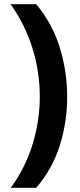

<svg xmlns="http://www.w3.org/2000/svg" viewBox="-20 -734 379 912"><path d="M299 -274Q299 -153 263.5 -41.5Q228 70 152 158H31Q99 66 134 -46.5Q169 -159 169 -275Q169 -394 133.5 -507Q98 -620 30 -714H152Q228 -623 263.5 -509.5Q299 -396 299 -274Z"/></svg>

Font: Noto Sans New Tai Lue
Style: Bold
Weight: 700
Version: Version 2.003